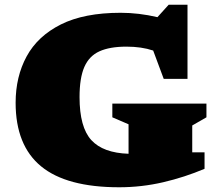

<svg xmlns="http://www.w3.org/2000/svg" viewBox="-20 -776 930 811"><path d="M792 -132.5H844V-63Q760.5 -27.5 669.2 -6.2Q578 15 483.5 15Q261 15 153.5 -73.5Q46 -162 46 -342Q46 -452 92.5 -537.8Q139 -623.5 237.2 -672.8Q335.5 -722 489.5 -722Q566.5 -722 645 -703.5L692.5 -756H772V-443H671.5L627 -562.5Q578 -579 514 -579Q443.5 -579 400 -559.2Q356.5 -539.5 336.2 -493Q316 -446.5 316 -366Q316 -238.5 365.8 -184.2Q415.5 -130 523 -126.5V-251L454.5 -280.5V-338.5H852V-280.5L792 -246Z"/></svg>

Font: Newsreader 6pt ExtraBold
Style: Regular
Weight: 800
Designer: Hugues Gentile
Foundry: Production Type
Version: Version 1.003; ttfautohint (v1.8.3)